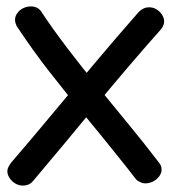

<svg xmlns="http://www.w3.org/2000/svg" viewBox="-20 -566 564 600"><path d="M52 14Q39 14 28 7.5Q17 1 10 -9.5Q3 -20 3 -31Q3 -38 6.5 -44.5Q10 -51 15 -58Q77 -130 143.5 -210Q210 -290 278.5 -371.5Q347 -453 414 -529Q421 -536 428.5 -539.5Q436 -543 443 -543Q457 -544 468 -537.5Q479 -531 486 -520.5Q493 -510 493 -499Q493 -492 489.5 -484.5Q486 -477 480 -471Q378 -356 279.5 -236Q181 -116 83 0Q76 8 68 11Q60 14 52 14ZM434 7Q426 7 417.5 3Q409 -1 404 -7Q378 -41 350.5 -75Q323 -109 296 -142.5Q269 -176 241.5 -209Q214 -242 187 -275.5Q160 -309 133.5 -343Q107 -377 82 -412Q57 -447 33 -483Q27 -494 27 -504Q27 -513 31.5 -521Q36 -529 43 -534.5Q50 -540 58.5 -543Q67 -546 76 -546Q88 -546 97 -541Q106 -536 112 -525Q148 -471 193.5 -411.5Q239 -352 288.5 -291.5Q338 -231 385.5 -173Q433 -115 472 -64Q478 -57 481.5 -50.5Q485 -44 485 -36Q485 -25 477.5 -15Q470 -5 458.5 1Q447 7 434 7Z"/></svg>

Font: Playpen Sans Arabic
Style: Regular
Weight: 400
Designer: Azza Alameddine, Laura Meseguer, Veronika Burian, José Scaglione
Foundry: TypeTogether
Version: Version 2.000